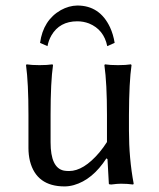

<svg xmlns="http://www.w3.org/2000/svg" viewBox="-20 -665 577 695"><path d="M368.2 -498Q356 -558.1 302.2 -580.1Q281.7 -587.9 259.8 -587.9Q195.8 -587.9 166 -536.6Q155.8 -518.6 151.9 -498L125 -509.8Q136.2 -591.8 200.2 -628.4Q229.5 -644.5 259.8 -645Q341.3 -645 378.4 -565.9Q390.1 -540.5 395 -509.8ZM365.2 -91.8Q314.9 -14.2 247.6 4.9Q230 9.8 213.9 9.8Q111.8 9.8 88.4 -82Q83 -104.5 83 -128.9V-249Q83 -365.2 74.2 -429.2L76.2 -432.1Q94.2 -429.2 123 -429.2Q151.9 -429.2 169.9 -432.1L171.9 -429.2Q163.1 -368.7 163.1 -249V-149.9Q163.1 -57.1 211.4 -47.4Q219.7 -45.9 230 -45.9Q282.7 -45.9 339.8 -113.3Q355.5 -132.3 367.2 -150.9V-249Q367.2 -363.3 357.9 -429.2L359.9 -432.1Q377.9 -429.2 407.2 -429.2Q436 -429.2 454.1 -432.1L456.1 -429.2Q447.3 -368.7 446.8 -249V-191.9Q446.8 -91.3 463.9 0L461.9 2.9Q441.9 0 417.5 0Q404.8 0 382.8 2.9Q374 2.9 374 0L369.1 -88.9Z"/></svg>

Font: Linux Biolinum O
Style: Regular
Weight: 400
Designer: Philipp H. Poll
Foundry: Philipp H. Poll
Version: Version 1.0.4